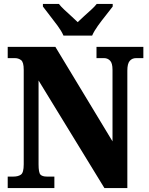

<svg xmlns="http://www.w3.org/2000/svg" viewBox="-20 -951 752 971"><path d="M19 0V-58H48Q72 -58 86 -68Q100 -78 100 -120V-598Q100 -637 86.5 -647Q73 -657 56 -657H19V-714H260L549 -236V-598Q549 -632 536.5 -644.5Q524 -657 507 -657H468V-714H705V-657H668Q648 -657 636 -643Q624 -629 624 -594V0H508L175 -544V-120Q175 -78 184.5 -68Q194 -58 217 -58H255V0ZM301 -771Q291 -794 271.5 -820.5Q252 -847 231.5 -873Q211 -899 197 -918V-931H278Q287 -919 304.5 -902.5Q322 -886 341 -869Q360 -852 373 -839Q386 -852 405 -869Q424 -886 442 -902.5Q460 -919 469 -931H550V-918Q536 -899 515 -873Q494 -847 475 -820.5Q456 -794 446 -771Z"/></svg>

Font: Noto Serif Lao Condensed Black
Style: Regular
Weight: 900
Width: 3
Designer: Monotype Design Team
Foundry: Monotype Imaging Inc.
Version: Version 2.003; ttfautohint (v1.8.4.7-5d5b)